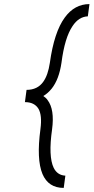

<svg xmlns="http://www.w3.org/2000/svg" viewBox="-20 -820 458 940"><path d="M292 100 300 40Q261 38 243 2Q216 -54 235 -187Q248 -284 213 -330Q209 -336 203.5 -341Q198 -346 192 -350Q204 -357 214 -366Q224 -375 233 -386Q269 -431 281 -513Q289 -575 302.5 -619.5Q316 -664 335 -692Q365 -738 410 -740L418 -800Q345 -800 297 -734Q245 -663 224 -512Q215 -452 192 -420Q164 -380 110 -380L102 -320Q148 -320 168 -288Q187 -256 178 -188Q168 -114 170.5 -59Q173 -4 188 32Q217 100 292 100Z"/></svg>

Font: Unageo
Style: Light-Italic
Weight: 300
Designer: Richard Sepsi
Foundry: Richard Sepsi
Version: Version 2.000